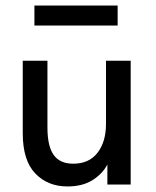

<svg xmlns="http://www.w3.org/2000/svg" viewBox="-20 -665 561 692"><path d="M223 7Q152 7 107 -40Q62 -87 62 -185V-446H151V-205Q151 -138 173.5 -106.5Q196 -75 244 -75Q301 -75 331.5 -114.5Q362 -154 362 -218V-446H451V0H367V-72Q349 -38 313 -15.5Q277 7 223 7ZM404 -573H104V-645H404Z"/></svg>

Font: Tilda Sans Medium
Style: Regular
Weight: 500
Designer: ParaType Ltd
Foundry: ParaType Ltd
Version: Version 1.009